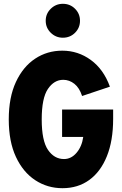

<svg xmlns="http://www.w3.org/2000/svg" viewBox="-20 -977 640 1008"><path d="M308 11Q229 11 165 -31Q101 -73 63.5 -153.5Q26 -234 26 -350Q26 -466 63.5 -546.5Q101 -627 164.5 -669Q228 -711 307 -711Q390 -711 457 -662Q524 -613 557 -522L411 -473Q397 -516 370.5 -537Q344 -558 312 -558Q264 -558 231.5 -510Q199 -462 199 -350Q199 -238 232 -190Q265 -142 316 -142Q354 -142 382 -175Q410 -208 417 -258H306V-402H574V-353Q574 -238 541 -156.5Q508 -75 448.5 -32Q389 11 308 11ZM310 -779Q273 -779 246.5 -805Q220 -831 220 -868Q220 -905 246.5 -931Q273 -957 310 -957Q348 -957 374 -931Q400 -905 400 -868Q400 -831 374 -805Q348 -779 310 -779Z"/></svg>

Font: Red Hat Mono
Style: Bold
Weight: 700
Monospace: yes
Designer: Pentagram, MCKL
Foundry: Pentagram, MCKL
Version: Version 1.023; ttfautohint (v1.8.3)